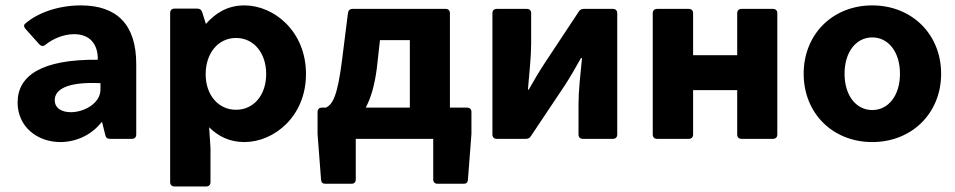

<svg xmlns="http://www.w3.org/2000/svg" viewBox="-20 -504 3467 697"><path d="M273.4 -484.4C194.3 -484.4 118.2 -459 71.3 -418C65.4 -413.1 66.4 -405.3 73.2 -398.4L123 -342.8C129.9 -335.9 137.7 -335 145.5 -341.8C171.9 -363.3 210.9 -379.9 249 -379.9C304.7 -379.9 335.9 -345.7 335 -287.1C132.8 -289.1 43.9 -230.5 43.9 -131.8C43.9 -44.9 114.3 11.7 199.2 11.7C252.9 11.7 310.5 -11.7 348.6 -60.5H350.6L362.3 -13.7C364.3 -3.9 370.1 0 378.9 0H459C468.8 0 474.6 -5.9 474.6 -15.6V-271.5C474.6 -414.1 405.3 -484.4 273.4 -484.4ZM237.3 -96.7C205.1 -96.7 178.7 -110.4 178.7 -140.6C178.7 -177.7 220.7 -208 344.7 -202.1V-178.7C344.7 -128.9 285.2 -96.7 237.3 -96.7Z M867.2 -484.4C805.7 -484.4 761.7 -456.1 727.5 -417L713.9 -460C710.9 -468.8 705.1 -472.7 696.3 -472.7H613.3C603.5 -472.7 597.7 -466.8 597.7 -457V157.2C597.7 167 603.5 172.9 613.3 172.9H728.5C738.3 172.9 744.1 167 744.1 157.2V34.2L739.3 -42C771.5 -9.8 812.5 11.7 867.2 11.7C974.6 11.7 1090.8 -81.1 1090.8 -235.4C1090.8 -390.6 974.6 -484.4 867.2 -484.4ZM836.9 -105.5C772.5 -105.5 726.6 -159.2 726.6 -234.4C726.6 -311.5 772.5 -366.2 836.9 -366.2C901.4 -366.2 946.3 -311.5 946.3 -235.4C946.3 -159.2 901.4 -105.5 836.9 -105.5Z M1613.3 -113.3V-456.1C1613.3 -465.8 1607.4 -471.7 1597.7 -471.7H1259.8C1250 -471.7 1244.1 -465.8 1243.2 -457L1221.7 -286.1C1205.1 -154.3 1187.5 -125 1163.1 -113.3H1148.4C1138.7 -113.3 1132.8 -107.4 1132.8 -97.7V-17.6L1145.5 148.4C1146.5 159.2 1151.4 163.1 1161.1 163.1H1255.9C1265.6 163.1 1271.5 157.2 1271.5 147.5V0H1552.7V147.5C1552.7 157.2 1558.6 163.1 1568.4 163.1H1663.1C1672.9 163.1 1677.7 159.2 1678.7 148.4L1691.4 -17.6V-97.7C1691.4 -107.4 1685.5 -113.3 1675.8 -113.3ZM1347.7 -253.9 1359.4 -358.4H1467.8V-113.3H1307.6C1326.2 -147.5 1339.8 -194.3 1347.7 -253.9Z M1767.6 -456.1V-15.6C1767.6 -5.9 1773.4 0 1783.2 0H1888.7C1896.5 0 1902.3 -2 1907.2 -9.8L2031.2 -195.3C2047.9 -220.7 2073.2 -264.6 2088.9 -293H2092.8C2086.9 -234.4 2080.1 -173.8 2080.1 -125V-15.6C2080.1 -5.9 2085.9 0 2095.7 0H2205.1C2214.8 0 2220.7 -5.9 2220.7 -15.6V-456.1C2220.7 -465.8 2214.8 -471.7 2205.1 -471.7H2099.6C2091.8 -471.7 2085.9 -469.7 2081.1 -461.9L1959 -277.3C1941.4 -251 1915 -207 1899.4 -178.7H1896.5C1901.4 -236.3 1908.2 -298.8 1908.2 -346.7V-456.1C1908.2 -465.8 1902.3 -471.7 1892.6 -471.7H1783.2C1773.4 -471.7 1767.6 -465.8 1767.6 -456.1Z M2349.6 -456.1V-15.6C2349.6 -5.9 2355.5 0 2365.2 0H2480.5C2490.2 0 2496.1 -5.9 2496.1 -15.6V-176.8H2656.2V-15.6C2656.2 -5.9 2662.1 0 2671.9 0H2786.1C2795.9 0 2801.8 -5.9 2801.8 -15.6V-456.1C2801.8 -465.8 2795.9 -471.7 2786.1 -471.7H2671.9C2662.1 -471.7 2656.2 -465.8 2656.2 -456.1V-303.7H2496.1V-456.1C2496.1 -465.8 2490.2 -471.7 2480.5 -471.7H2365.2C2355.5 -471.7 2349.6 -465.8 2349.6 -456.1Z M3146.5 11.7C3290 11.7 3396.5 -92.8 3396.5 -236.3C3396.5 -379.9 3290 -484.4 3146.5 -484.4C3002.9 -484.4 2897.5 -379.9 2897.5 -236.3C2897.5 -92.8 3002.9 11.7 3146.5 11.7ZM3146.5 -104.5C3087.9 -104.5 3045.9 -157.2 3045.9 -236.3C3045.9 -315.4 3087.9 -368.2 3146.5 -368.2C3205.1 -368.2 3247.1 -315.4 3247.1 -236.3C3247.1 -157.2 3205.1 -104.5 3146.5 -104.5Z"/></svg>

Font: Ed Sans Neue
Style: Bold
Weight: 700
Designer: Stephen Hutchings
Version: Version 1.004;PS 001.004;hotconv 1.0.88;makeotf.lib2.5.64775